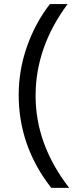

<svg xmlns="http://www.w3.org/2000/svg" viewBox="-20 -727 360 943"><path d="M319.8 195.8Q154.8 -17.1 154.8 -256.8Q154.8 -495.1 312 -707H225.1Q153.8 -615.2 112.8 -499.3Q71.8 -383.3 71.8 -261.2Q71.8 -8.3 231.9 195.8Z"/></svg>

Font: FAU Chimera
Style: Regular
Weight: 400
Version: Version 1.002;hotconv 1.0.117;makeotfexe 2.5.65602